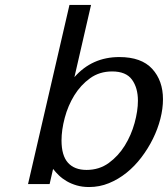

<svg xmlns="http://www.w3.org/2000/svg" viewBox="-20 -742 677 774"><path d="M260 -722H347L280 -431Q351 -512 461 -512Q550 -512 593.5 -464.5Q637 -417 637 -342Q637 -304 626.5 -263Q616 -222 596.5 -182.5Q577 -143 550 -107.5Q523 -72 490 -45.5Q457 -19 419 -3.5Q381 12 339 12Q312 12 289.5 5.5Q267 -1 249 -11.5Q231 -22 217.5 -35Q204 -48 194 -61L180 0H93ZM228 -176Q228 -115 254 -86Q280 -57 329 -57Q380 -57 418.5 -85Q457 -113 483 -155Q509 -197 522.5 -246Q536 -295 536 -336Q536 -388 512 -421Q488 -454 432 -454Q381 -454 343 -426.5Q305 -399 279.5 -357.5Q254 -316 241 -267Q228 -218 228 -176Z"/></svg>

Font: Perun
Style: Italic
Weight: 400
Italic angle: -12°
Foundry: Copyright (c) Stefan Peev, Context Ltd, 2016
Version: Version 1.027